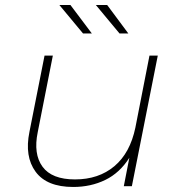

<svg xmlns="http://www.w3.org/2000/svg" viewBox="-20 -740 706 763"><path d="M271 3Q166 3 121.5 -57.5Q77 -118 97 -216L157 -519H190L130 -215Q112 -128 149 -77.5Q186 -27 278 -27Q372 -27 434.5 -79.5Q497 -132 518 -233L574 -519H607L504 0H472L494 -113Q456 -53 398.5 -25Q341 3 271 3ZM310 -607 216 -720H260L345 -607ZM455 -607 361 -720H406L490 -607Z"/></svg>

Font: Montserrat ExtraLight
Style: Italic
Weight: 200
Italic angle: -11.3°
Designer: Julieta Ulanovsky
Foundry: Julieta Ulanovsky
Version: Version 9.000; ttfautohint (v1.8.4.7-5d5b)